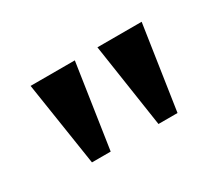

<svg xmlns="http://www.w3.org/2000/svg" viewBox="-61 -841 592 515"><g transform="rotate(-30 235.0 -584.0)"><path d="M103 -454H161L200 -714H63ZM309 -454H368L407 -714H270Z"/></g></svg>

Font: Noto Serif SemiBold
Style: Regular
Weight: 600
Designer: Monotype Design Team
Foundry: Monotype Imaging Inc.
Version: Version 2.013